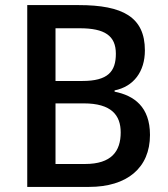

<svg xmlns="http://www.w3.org/2000/svg" viewBox="-20 -734 659 754"><path d="M87 -714V0H330C478 0 569 -74 569 -204C569 -315 506 -359 430 -374V-379C505 -394 549 -453 549 -536C549 -667 462 -714 289 -714ZM198 -416V-623H293C391 -623 435 -594 435 -523C435 -453 404 -416 303 -416ZM198 -328H309C417 -328 454 -282 454 -214C454 -140 418 -90 314 -90H198Z"/></svg>

Font: Noto Sans Thai Medium
Style: Regular
Weight: 500
Designer: Monotype Design Team
Foundry: Monotype Imaging Inc.
Version: Version 1.901